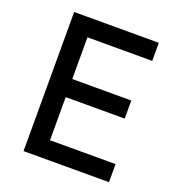

<svg xmlns="http://www.w3.org/2000/svg" viewBox="-128 -804 838 908"><g transform="rotate(20 291.0 -350.0)"><path d="M91 0H521V-91H191V-308H488V-399H191V-609H517V-700H91Z"/></g></svg>

Font: Chess Sans Medium
Style: Regular
Weight: 500
Designer: Wolf Bōese
Foundry: Wolf Bōese
Version: Version 7.223;Glyphs 3.3 (3306)